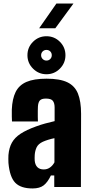

<svg xmlns="http://www.w3.org/2000/svg" viewBox="-20 -1053 516 1081"><path d="M163.5 8Q97 8 65.8 -24.2Q34.5 -56.5 27.5 -136Q27 -145 27 -158Q27 -171 27.5 -180Q31 -221 47 -249.8Q63 -278.5 95.8 -300Q128.5 -321.5 182.5 -341Q209.5 -351 234.8 -357.8Q260 -364.5 287.5 -371V-448Q287.5 -472 277.8 -485Q268 -498 238.5 -498Q214 -498 204.5 -487.5Q195 -477 193.5 -453Q193 -446 192.8 -429.2Q192.5 -412.5 192.8 -395.2Q193 -378 193.5 -369H47.5Q47 -374.5 46.5 -397Q46 -419.5 46.5 -436Q49 -496.5 68 -535Q87 -573.5 129 -591.8Q171 -610 242.5 -610Q317 -610 359.2 -589.8Q401.5 -569.5 419 -525.8Q436.5 -482 436.5 -412L435.5 0H285.5V-65H266.5Q248.5 -27 226 -9.5Q203.5 8 163.5 8ZM226.5 -99Q246 -99 261.5 -110Q277 -121 286.5 -139V-275Q268.5 -271.5 251.8 -266.2Q235 -261 221.5 -255Q195.5 -243 186.2 -223.5Q177 -204 175.5 -180Q175 -170.5 175 -163Q175 -155.5 175.5 -148Q178 -124 190.8 -111.5Q203.5 -99 226.5 -99ZM241.5 -635Q197.5 -635 166 -666.5Q134.5 -698 134.5 -742Q134.5 -786.5 166 -817.8Q197.5 -849 241.5 -849Q286 -849 317.2 -817.8Q348.5 -786.5 348.5 -742Q348.5 -698 317.2 -666.5Q286 -635 241.5 -635ZM241.5 -712Q254.5 -712 263 -720.8Q271.5 -729.5 271.5 -742Q271.5 -755 263 -763.5Q254.5 -772 241.5 -772Q229 -772 220.2 -763.5Q211.5 -755 211.5 -742Q211.5 -729.5 220.2 -720.8Q229 -712 241.5 -712ZM200.5 -894 297.5 -1033H393.5L291.5 -894Z"/></svg>

Font: Big Shoulders Display Thin Black
Style: Regular
Weight: 900
Version: Version 2.002